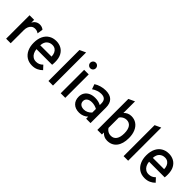

<svg xmlns="http://www.w3.org/2000/svg" viewBox="206 -1835 2960 2960"><g transform="rotate(45 1686.0 -355.0)"><path d="M81.5 0V-511H181V-448Q197.5 -484 228 -503.5Q258.5 -523 297.5 -523Q346.5 -523 380.5 -493L366 -400.5Q348.5 -413.5 330 -419.5Q311.5 -425.5 290 -425.5Q256.5 -425.5 232.2 -408.2Q208 -391 194.5 -359.5Q181 -328 181 -285V0Z M656 12Q584.5 12 532.8 -22Q481 -56 453.2 -116.5Q425.5 -177 425.5 -256Q425.5 -340 454.2 -399.8Q483 -459.5 534.8 -491.2Q586.5 -523 656 -523Q715 -523 763.8 -497.2Q812.5 -471.5 841.8 -417.8Q871 -364 871 -280Q871 -268 870.2 -251.2Q869.5 -234.5 867.5 -217H526Q530 -174.5 546.8 -142.2Q563.5 -110 591.5 -92Q619.5 -74 657.5 -74Q691 -74 718.5 -85.8Q746 -97.5 770 -122.5L828 -60Q798 -28.5 754.5 -8.2Q711 12 656 12ZM525.5 -300H772Q771 -340.5 757.2 -371.2Q743.5 -402 717.8 -419.5Q692 -437 655 -437Q603.5 -437 566.5 -404Q529.5 -371 525.5 -300Z M1004 0V-676L1103.5 -722V0Z M1271.5 0V-511H1371V0ZM1321 -594.5Q1296 -594.5 1278.2 -612.2Q1260.5 -630 1260.5 -655Q1260.5 -680.5 1278 -698.5Q1295.5 -716.5 1321 -716.5Q1347 -716.5 1364.5 -698.5Q1382 -680.5 1382 -655Q1382 -629.5 1364.5 -612Q1347 -594.5 1321 -594.5Z M1683 12Q1599.5 12 1551.8 -33.8Q1504 -79.5 1504 -158.5Q1504 -209.5 1528 -247.5Q1552 -285.5 1595.8 -306.2Q1639.5 -327 1698.5 -327Q1734.5 -327 1766.8 -319.5Q1799 -312 1826 -297V-331.5Q1826 -385.5 1800 -411.2Q1774 -437 1720.5 -437Q1683.5 -437 1644.2 -423.5Q1605 -410 1568.5 -385.5L1539.5 -467Q1580 -493.5 1630.8 -508.2Q1681.5 -523 1732 -523Q1827 -523 1874.2 -476Q1921.5 -429 1921.5 -335.5V0H1826V-45Q1797.5 -17.5 1760.5 -2.8Q1723.5 12 1683 12ZM1701 -74Q1735 -74 1767.8 -89.8Q1800.5 -105.5 1826 -134V-213Q1802 -227 1771.5 -235Q1741 -243 1713 -243Q1660 -243 1629.5 -220.2Q1599 -197.5 1599 -158Q1599 -119 1626 -96.5Q1653 -74 1701 -74Z M2293 12Q2256 12 2227 -1.2Q2198 -14.5 2170 -43V0H2070.5V-676L2170 -722V-468.5Q2192.5 -494.5 2224.5 -508.8Q2256.5 -523 2292.5 -523Q2357 -523 2404.5 -490.2Q2452 -457.5 2478.2 -397.2Q2504.5 -337 2504.5 -256Q2504.5 -129 2448.8 -58.5Q2393 12 2293 12ZM2280 -82Q2339.5 -82 2371.2 -127Q2403 -172 2403 -256Q2403 -341 2371.5 -385.5Q2340 -430 2280 -430Q2247.5 -430 2217 -413Q2186.5 -396 2170 -369.5V-143Q2188 -114.5 2216.5 -98.2Q2245 -82 2280 -82Z M2642.5 0V-676L2742 -722V0Z M3110.5 12Q3039 12 2987.2 -22Q2935.5 -56 2907.8 -116.5Q2880 -177 2880 -256Q2880 -340 2908.8 -399.8Q2937.5 -459.5 2989.2 -491.2Q3041 -523 3110.5 -523Q3169.5 -523 3218.2 -497.2Q3267 -471.5 3296.2 -417.8Q3325.5 -364 3325.5 -280Q3325.5 -268 3324.8 -251.2Q3324 -234.5 3322 -217H2980.5Q2984.5 -174.5 3001.2 -142.2Q3018 -110 3046 -92Q3074 -74 3112 -74Q3145.5 -74 3173 -85.8Q3200.5 -97.5 3224.5 -122.5L3282.5 -60Q3252.5 -28.5 3209 -8.2Q3165.5 12 3110.5 12ZM2980 -300H3226.5Q3225.5 -340.5 3211.8 -371.2Q3198 -402 3172.2 -419.5Q3146.5 -437 3109.5 -437Q3058 -437 3021 -404Q2984 -371 2980 -300Z"/></g></svg>

Font: Overpass Medium
Style: Regular
Weight: 500
Designer: Delve Withrington, Dave Bailey, Thomas Jockin
Foundry: Delve Fonts LLC
Version: Version 4.000